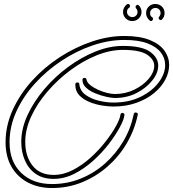

<svg xmlns="http://www.w3.org/2000/svg" viewBox="-20 -917 871 966"><path d="M242 29Q173 29 120 1Q67 -27 37.5 -78.5Q8 -130 8 -201Q8 -285 44 -364Q80 -443 141 -510.5Q202 -578 279.5 -628.5Q357 -679 441 -707.5Q525 -736 605 -736Q684 -736 734 -715.5Q784 -695 807.5 -662Q831 -629 831 -590Q831 -553 811.5 -516Q792 -479 755 -448.5Q718 -418 666 -399.5Q614 -381 550 -381Q526 -381 494 -386Q462 -391 431 -403.5Q400 -416 379.5 -437Q359 -458 359 -491V-492Q359 -502 369 -502Q379 -502 379 -493Q383 -459 411.5 -439Q440 -419 478.5 -410Q517 -401 550 -401Q629 -401 687.5 -430Q746 -459 778.5 -502.5Q811 -546 811 -590Q811 -624 789.5 -652.5Q768 -681 723 -698.5Q678 -716 605 -716Q527 -716 446 -688.5Q365 -661 290 -611.5Q215 -562 156 -497Q97 -432 62.5 -356.5Q28 -281 28 -201Q28 -104 86.5 -47.5Q145 9 242 9Q318 9 386 -18.5Q454 -46 508.5 -94.5Q563 -143 600.5 -206.5Q638 -270 653 -343Q654 -351 663 -351Q668 -351 671.5 -347.5Q675 -344 673 -339Q657 -263 618 -196.5Q579 -130 521.5 -79.5Q464 -29 393 0Q322 29 242 29ZM250 -17Q196 -17 160 -42Q124 -67 105.5 -109.5Q87 -152 87 -203Q87 -270 118.5 -338Q150 -406 203 -468.5Q256 -531 322.5 -580Q389 -629 460 -657.5Q531 -686 598 -686Q694 -686 735 -656.5Q776 -627 776 -587Q776 -550 746.5 -512.5Q717 -475 668 -449.5Q619 -424 558 -424Q542 -424 515 -430Q488 -436 460.5 -447Q433 -458 414 -475Q395 -492 395 -514V-516Q395 -525 405 -525Q414 -525 415 -517Q418 -502 434 -489Q450 -476 473 -465.5Q496 -455 519 -449.5Q542 -444 558 -444Q611 -444 656 -466Q701 -488 728.5 -521Q756 -554 756 -586Q756 -618 720 -642Q684 -666 598 -666Q534 -666 466 -638.5Q398 -611 334 -563.5Q270 -516 218.5 -456Q167 -396 137 -331Q107 -266 107 -203Q107 -131 143.5 -84Q180 -37 250 -37Q299 -37 346.5 -61.5Q394 -86 436 -124Q478 -162 511 -204.5Q544 -247 564 -283.5Q584 -320 586 -340Q588 -349 596 -349Q600 -349 603.5 -346Q607 -343 606 -338Q604 -316 583 -277Q562 -238 528 -193.5Q494 -149 449 -108.5Q404 -68 353.5 -42.5Q303 -17 250 -17ZM645 -811Q626 -811 612.5 -824.5Q599 -838 599 -857Q599 -879 618 -895Q622 -897 624 -897Q634 -897 634 -886Q634 -881 630 -878Q619 -872 619 -857Q619 -846 627 -838.5Q635 -831 646 -831Q657 -831 664.5 -838.5Q672 -846 672 -857Q672 -866 665 -875Q662 -878 662 -882Q662 -888 668 -891.5Q674 -895 679 -889Q692 -876 692 -857Q692 -838 678.5 -824.5Q665 -811 645 -811ZM734 -813Q715 -829 715 -851Q715 -871 728.5 -884Q742 -897 761 -897Q781 -897 794.5 -884Q808 -871 808 -851Q808 -832 795 -819Q792 -816 788 -816Q783 -816 779.5 -821.5Q776 -827 781 -833Q788 -842 788 -851Q788 -862 780.5 -869.5Q773 -877 762 -877Q751 -877 743 -869.5Q735 -862 735 -851Q735 -836 746 -830Q750 -827 750 -822Q750 -817 745 -813Q740 -809 734 -813Z"/></svg>

Font: Neonderthaw
Style: Regular
Weight: 400
Designer: Robert E. Leuschke
Foundry: Robert E. Leuschke
Version: Version 1.010; ttfautohint (v1.8.3)